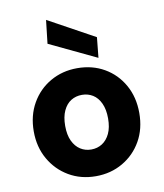

<svg xmlns="http://www.w3.org/2000/svg" viewBox="-86 -839 787 921"><g transform="rotate(-10 307.5 -378.0)"><path d="M307 12Q234 12 176 -22Q118 -56 84 -115.5Q50 -175 50 -251Q50 -328 84 -387.5Q118 -447 176.5 -480.5Q235 -514 307 -514Q381 -514 439 -480.5Q497 -447 530.5 -387.5Q564 -328 564 -251Q564 -174 530.5 -115Q497 -56 438.5 -22Q380 12 307 12ZM307 -118Q337 -118 360.5 -133Q384 -148 398 -177.5Q412 -207 412 -251Q412 -295 398 -325Q384 -355 360.5 -369.5Q337 -384 308 -384Q278 -384 254.5 -369.5Q231 -355 217 -325Q203 -295 203 -251Q203 -207 217 -177.5Q231 -148 254.5 -133Q278 -118 307 -118ZM417 -545 188 -654 201 -768 427 -644Z"/></g></svg>

Font: DM Sans 16pt Black
Style: Regular
Weight: 900
Version: Version 4.004;gftools[0.9.30]